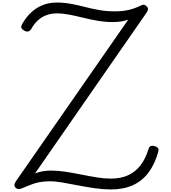

<svg xmlns="http://www.w3.org/2000/svg" viewBox="-20 -1469 1341 1506"><path d="M849 17Q791 17 724.5 7.5Q658 -2 591.5 -15Q525 -28 466.5 -38Q408 -48 366 -47Q318 -46 284.5 -39Q251 -32 222.5 -20.5Q194 -9 159 5Q137 16 124 14Q111 12 102 4Q92 -9 93 -20Q94 -31 106 -49L986 -1315Q961 -1306 931.5 -1301Q902 -1296 863 -1296Q805 -1296 746.5 -1306Q688 -1316 632 -1330Q576 -1344 524 -1354Q472 -1364 427 -1364Q383 -1364 345.5 -1350.5Q308 -1337 278 -1310Q248 -1283 225 -1242Q217 -1227 202.5 -1222.5Q188 -1218 168 -1230Q147 -1244 146.5 -1256Q146 -1268 158 -1288Q190 -1341 230 -1376.5Q270 -1412 318.5 -1430.5Q367 -1449 424 -1449Q482 -1449 536 -1439Q590 -1429 644 -1415Q698 -1401 756.5 -1390.5Q815 -1380 880 -1380Q941 -1380 986.5 -1390.5Q1032 -1401 1073 -1420Q1090 -1429 1102.5 -1431.5Q1115 -1434 1127 -1422Q1144 -1407 1140.5 -1393.5Q1137 -1380 1127 -1366L255 -109Q283 -120 314.5 -125.5Q346 -131 381 -131Q436 -131 496.5 -121.5Q557 -112 619 -99.5Q681 -87 740 -77.5Q799 -68 849 -68Q927 -68 984 -94Q1041 -120 1081 -171Q1121 -222 1145 -300Q1151 -320 1164 -324Q1177 -328 1196 -322Q1216 -315 1221 -304.5Q1226 -294 1221 -277Q1194 -181 1144.5 -115Q1095 -49 1021.5 -16Q948 17 849 17Z"/></svg>

Font: Playwrite ID
Style: Regular
Weight: 400
Designer: Veronika Burian, José Scaglione
Foundry: TypeTogether
Version: Version 1.002